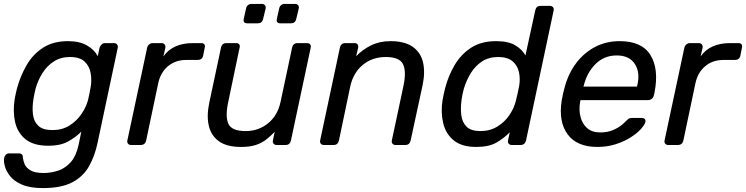

<svg xmlns="http://www.w3.org/2000/svg" viewBox="-39 -740 3808 980"><path d="M180 220Q114 220 73.5 202.5Q33 185 12.5 159Q-8 133 -14.5 107.5Q-21 82 -18 67Q-16 57 -9.5 50Q-3 43 6 43H58Q66 43 71.5 47Q77 51 78 64Q79 79 86.5 97.5Q94 116 116.5 129.5Q139 143 183 143Q224 143 260.5 130Q297 117 323.5 86Q350 55 362 0L376 -68Q345 -37 306 -16.5Q267 4 209 4Q132 4 91 -29.5Q50 -63 38 -117.5Q26 -172 36 -235Q39 -250 41.5 -262.5Q44 -275 48 -290Q65 -352 96.5 -407Q128 -462 180 -496Q232 -530 308 -530Q367 -530 405 -508Q443 -486 460 -453L469 -496Q472 -506 479.5 -513Q487 -520 498 -520H543Q553 -520 558.5 -513Q564 -506 562 -496L459 -11Q445 56 415.5 108.5Q386 161 330 190.5Q274 220 180 220ZM229 -76Q278 -76 315 -99Q352 -122 376 -157Q400 -192 410 -228Q413 -242 417.5 -262.5Q422 -283 424 -297Q430 -333 423.5 -368Q417 -403 392.5 -426Q368 -449 318 -449Q271 -449 236 -426.5Q201 -404 178 -367.5Q155 -331 143 -289Q140 -275 137 -262.5Q134 -250 132 -236Q125 -194 129 -157.5Q133 -121 156 -98.5Q179 -76 229 -76Z M630 0Q620 0 614.5 -6.5Q609 -13 611 -23L712 -496Q714 -506 722 -513Q730 -520 740 -520H786Q796 -520 801.5 -513Q807 -506 805 -496L795 -452Q843 -520 946 -520H989Q999 -520 1004 -513.5Q1009 -507 1006 -497L998 -456Q993 -434 970 -434H911Q857 -434 819 -402.5Q781 -371 769 -317L707 -23Q702 0 679 0Z M1191 10Q1119 10 1079 -18.5Q1039 -47 1027 -97.5Q1015 -148 1029 -215L1089 -497Q1094 -520 1117 -520H1167Q1177 -520 1182 -513.5Q1187 -507 1184 -497L1126 -220Q1110 -146 1126.5 -108.5Q1143 -71 1215 -71Q1280 -71 1329 -110.5Q1378 -150 1393 -220L1452 -497Q1457 -520 1480 -520H1529Q1539 -520 1544 -513.5Q1549 -507 1547 -497L1446 -23Q1441 0 1419 0H1373Q1363 0 1357.5 -6.5Q1352 -13 1354 -23L1363 -67Q1341 -44 1318 -26.5Q1295 -9 1265 0.5Q1235 10 1191 10ZM1392 -621Q1370 -621 1374 -643L1386 -697Q1388 -707 1395.5 -713.5Q1403 -720 1413 -720H1467Q1477 -720 1482.5 -713.5Q1488 -707 1486 -697L1473 -643Q1468 -621 1446 -621ZM1223 -621Q1201 -621 1205 -643L1217 -697Q1219 -707 1226.5 -713.5Q1234 -720 1244 -720H1298Q1307 -720 1313 -713.5Q1319 -707 1317 -697L1304 -643Q1299 -621 1277 -621Z M1614 0Q1604 0 1598.5 -6.5Q1593 -13 1595 -23L1696 -497Q1701 -520 1724 -520H1771Q1781 -520 1786 -513.5Q1791 -507 1789 -497L1779 -453Q1810 -486 1854 -508Q1898 -530 1954 -530Q2026 -530 2067 -501.5Q2108 -473 2120 -422.5Q2132 -372 2118 -305L2057 -23Q2052 0 2030 0H1980Q1970 0 1964.5 -6.5Q1959 -13 1961 -23L2020 -300Q2036 -374 2018.5 -411.5Q2001 -449 1930 -449Q1862 -449 1813.5 -409.5Q1765 -370 1749 -300L1691 -23Q1686 0 1664 0Z M2392 10Q2318 10 2277 -23.5Q2236 -57 2223 -112Q2210 -167 2220 -230Q2223 -246 2226 -260Q2229 -274 2233 -290Q2249 -352 2281 -407Q2313 -462 2365 -496Q2417 -530 2493 -530Q2555 -530 2590.5 -509Q2626 -488 2643 -457L2693 -687Q2698 -710 2720 -710H2768Q2778 -710 2783.5 -703.5Q2789 -697 2787 -687L2646 -23Q2640 0 2618 0H2573Q2563 0 2557.5 -6.5Q2552 -13 2554 -23L2563 -65Q2532 -33 2493.5 -11.5Q2455 10 2392 10ZM2413 -71Q2462 -71 2499.5 -94Q2537 -117 2561 -152.5Q2585 -188 2594 -225Q2598 -241 2603 -263Q2608 -285 2611 -302Q2617 -337 2610 -371Q2603 -405 2577.5 -427Q2552 -449 2504 -449Q2456 -449 2421.5 -426.5Q2387 -404 2364.5 -367.5Q2342 -331 2329 -289Q2325 -274 2322 -260Q2319 -246 2317 -231Q2311 -189 2315.5 -152.5Q2320 -116 2342.5 -93.5Q2365 -71 2413 -71Z M3010 10Q2906 10 2858.5 -54Q2811 -118 2828 -227Q2830 -240 2834.5 -260.5Q2839 -281 2843 -294Q2862 -365 2902 -418Q2942 -471 2998.5 -500.5Q3055 -530 3124 -530Q3237 -530 3281 -459Q3325 -388 3302 -269L3298 -252Q3296 -242 3287.5 -235.5Q3279 -229 3269 -229H2924Q2924 -226 2922 -220Q2915 -179 2924 -143.5Q2933 -108 2958 -86Q2983 -64 3025 -64Q3060 -64 3087 -75Q3114 -86 3131 -99.5Q3148 -113 3155 -121Q3167 -133 3172.5 -135.5Q3178 -138 3190 -138H3238Q3247 -138 3252 -132.5Q3257 -127 3255 -117Q3251 -102 3231.5 -80.5Q3212 -59 3179.5 -38.5Q3147 -18 3104 -4Q3061 10 3010 10ZM2939 -298H3212L3213 -301Q3230 -368 3202 -412.5Q3174 -457 3109 -457Q3044 -457 3000 -412.5Q2956 -368 2940 -301Z M3372 0Q3362 0 3356.5 -6.5Q3351 -13 3353 -23L3454 -496Q3456 -506 3464 -513Q3472 -520 3482 -520H3528Q3538 -520 3543.5 -513Q3549 -506 3547 -496L3537 -452Q3585 -520 3688 -520H3731Q3741 -520 3746 -513.5Q3751 -507 3748 -497L3740 -456Q3735 -434 3712 -434H3653Q3599 -434 3561 -402.5Q3523 -371 3511 -317L3449 -23Q3444 0 3421 0Z"/></svg>

Font: Lubike
Style: Italic
Weight: 400
Italic angle: -12°
Foundry: Honoka55
Version: Version 1.000;July 22, 2022;FontCreator 14.0.0.2862 64-bit